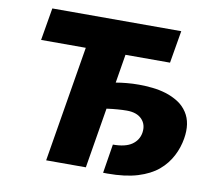

<svg xmlns="http://www.w3.org/2000/svg" viewBox="-81 -821 1040 927"><g transform="rotate(10 439.5 -357.5)"><path d="M75.3 -568.2 102.3 -727.3H734.4L707.4 -568.2H489L465.9 -427.9Q490.8 -432.2 518.8 -434.8Q546.9 -437.5 578.1 -437.5Q609.7 -437.5 644.2 -433.9Q678.6 -430.4 711.1 -420.5Q743.6 -410.5 771.8 -392.8Q800.1 -375 818.5 -346.6Q851.2 -296.5 838.1 -218.8Q834.5 -197.1 827.4 -175.4Q820.3 -153.8 809.5 -133Q798.7 -112.2 783.7 -93.2Q768.8 -74.2 748.9 -57.5Q710.9 -25.6 650.4 -6.9Q589.8 11.7 501.8 11.7Q496.8 11.7 491.7 11.5Q486.5 11.4 481.5 11.4L504.3 -130.7Q565 -130.7 596.8 -152.5Q628.6 -174.4 634.9 -211.6Q641.3 -252.1 616.5 -278.1Q591.6 -304 542.6 -304Q522.4 -304 497 -302Q471.6 -300.1 443.9 -296.2L394.9 0H200.3L294.4 -568.2Z"/></g></svg>

Font: Inter P Black
Style: Italic
Weight: 900
Italic angle: -9.40001°
Designer: Rasmus Andersson
Foundry: rsms
Version: Version 3.018;git-588b23468